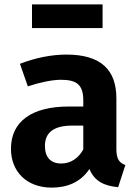

<svg xmlns="http://www.w3.org/2000/svg" viewBox="-20 -839 629 876"><path d="M448 -711V-819H126V-711ZM511 -159V-390C511 -519 442 -590 283 -590C218 -590 143 -576 71 -548L107 -445C164 -464 220 -475 258 -475C329 -475 360 -453 360 -381V-353H294C125 -353 30 -285 30 -160C30 -56 102 17 216 17C284 17 347 -6 388 -68C411 -12 455 9 519 15L552 -86C525 -96 511 -112 511 -159ZM259 -93C211 -93 185 -122 185 -173C185 -235 226 -266 310 -266H360V-157C337 -116 302 -93 259 -93Z"/></svg>

Font: Glow Sans TC Normal
Style: Bold
Weight: 700
Designer: Ryoko NISHIZUKA (kana, bopomofo & ideographs); Paul D. Hunt (Latin, Greek & Cyrillic); Sandoll Communications, Soo-young
Version: Version 0.93